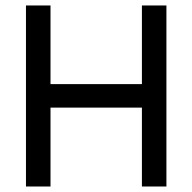

<svg xmlns="http://www.w3.org/2000/svg" viewBox="-20 -678 699 698"><path d="M163.6 0V-286.8H495.9V0H585V-658.1H495.9V-372.2H163.6V-658.1H74.4V0Z"/></svg>

Font: Arad
Style: Regular
Weight: 400
Designer: Mohammad Darvishi
Version: Version 1.010;September 21, 2024;FontCreator 15.0.0.2992 64-